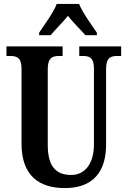

<svg xmlns="http://www.w3.org/2000/svg" viewBox="-20 -951 652 981"><path d="M180 -784V-771H239C261 -799 302 -838 327 -870C351 -838 393 -799 416 -771H475V-784C449 -822 402 -886 384 -931H270C253 -886 205 -822 180 -784ZM312 10C458 10 522 -77 522 -211V-598C522 -657 546 -665 580 -665H599V-714H385V-665H403C436 -665 460 -657 460 -602V-213C460 -114 413 -57 344 -57C270 -57 224 -96 224 -210V-598C224 -657 249 -665 282 -665H300V-714H13V-665H32C65 -665 90 -657 90 -602V-217C90 -53 180 10 312 10Z"/></svg>

Font: Noto Serif Bengali ExtraCondensed
Style: Bold
Weight: 700
Width: 2
Designer: Juan Bruce, Universal Thirst, Indian Type Foundry and the Monotype Design Team.
Foundry: Monotype Imaging Inc.
Version: Version 2.003